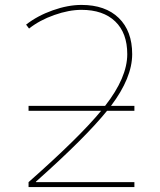

<svg xmlns="http://www.w3.org/2000/svg" viewBox="-20 -760 652 780"><path d="M96 -310V-330H407Q497 -445 497 -540Q497 -626 448 -673Q399 -720 311 -720Q260 -720 200.5 -699Q141 -678 98 -644L86 -660Q132 -696 194 -718Q256 -740 311 -740Q408 -740 462.5 -687Q517 -634 517 -540Q517 -444 431 -330H526V-310H415Q326 -200 126 -22V-20H526V0H96V-20Q302 -202 391 -310Z"/></svg>

Font: M PLUS 1p Thin
Style: Regular
Weight: 250
Version: Version 1.062